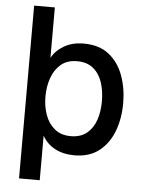

<svg xmlns="http://www.w3.org/2000/svg" viewBox="-58 -756 716 952"><g transform="rotate(5 300.0 -280.0)"><path d="M73 150V-710H176V-459Q196 -496 237 -520Q278 -544 334 -544Q412 -544 460.5 -505.5Q509 -467 532 -403.5Q555 -340 555 -266Q555 -191 531.5 -128Q508 -65 459.5 -26.5Q411 12 336 12Q280 12 239 -10Q198 -32 176 -72V150ZM310 -81Q359 -81 390 -106.5Q421 -132 435 -174Q449 -216 449 -266Q449 -318 435 -360.5Q421 -403 390 -428.5Q359 -454 310 -454Q260 -454 229 -427.5Q198 -401 183 -358.5Q168 -316 168 -266Q168 -217 183 -175Q198 -133 229.5 -107Q261 -81 310 -81Z"/></g></svg>

Font: Geist Mono Medium
Style: Regular
Weight: 500
Monospace: yes
Designer: Basement.studio, Andrés Briganti, Mateo Zaragoza
Foundry: Basement.studio, Vercel, Andrés Briganti, Guido Ferreyra, Mateo Zaragoza
Version: Version 1.500; ttfautohint (v1.8.4.7-5d5b)